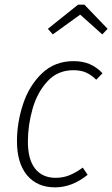

<svg xmlns="http://www.w3.org/2000/svg" viewBox="-20 -795 483 826"><path d="M421 -480 394 -452Q373 -473 350 -483Q327 -493 296 -493Q228 -493 184 -445Q140 -397 120 -326.5Q100 -256 100 -186Q100 -108 131.5 -69Q163 -30 219 -30Q251 -30 278.5 -41Q306 -52 336 -74L357 -43Q290 11 217 11Q140 11 96.5 -41Q53 -93 53 -188Q53 -267 79 -346.5Q105 -426 160 -479Q215 -532 297 -532Q335 -532 365 -519.5Q395 -507 421 -480ZM207 -647 186 -671 316 -775H343L443 -671L420 -647L325 -732Z"/></svg>

Font: Fira Sans Condensed ExtraLight
Style: Italic
Weight: 275
Width: 3
Italic angle: -8°
Designer: Carrois Corporate & Edenspiekermann AG
Foundry: Carrois Corporate GbR & Edenspiekermann AG
Version: Version 4.203